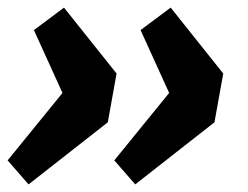

<svg xmlns="http://www.w3.org/2000/svg" viewBox="-30 -504 650 504"><path d="M45 -20 -10 -83 134 -260 59 -425 138 -484 276 -311 253 -183ZM325 -20 270 -83 414 -260 339 -425 418 -484 556 -311 533 -183Z"/></svg>

Font: TypoPRO Source Code Pro
Style: Italic
Weight: 900
Italic angle: -11°
Monospace: yes
Designer: Paul D. Hunt, Teo Tuominen
Foundry: Adobe Systems Incorporated
Version: Version 1.030;PS 1.0;hotconv 1.0.84;makeotf.lib2.5.63406